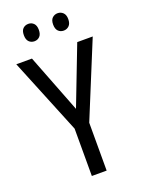

<svg xmlns="http://www.w3.org/2000/svg" viewBox="-166 -1039 776 1048"><g transform="rotate(-20 222.0 -515.5)"><path d="M223 -440 354 -780H444L265 -344V-66H179V-341L0 -780H91ZM93 -915Q93 -941 105.5 -953Q118 -965 137 -965Q155 -965 167.5 -952.5Q180 -940 180 -915Q180 -889 167.5 -876.5Q155 -864 137 -864Q118 -864 105.5 -876.5Q93 -889 93 -915ZM263 -915Q263 -941 276 -953Q289 -965 307 -965Q325 -965 338 -952.5Q351 -940 351 -915Q351 -889 338 -876.5Q325 -864 307 -864Q288 -864 275.5 -876.5Q263 -889 263 -915Z"/></g></svg>

Font: Noto Sans Malayalam UI Condensed
Style: Regular
Weight: 400
Width: 3
Designer: Jelle Bosma - Monotype Design Team
Foundry: Monotype Imaging Inc.
Version: Version 2.104; ttfautohint (v1.8.4.7-5d5b)